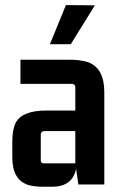

<svg xmlns="http://www.w3.org/2000/svg" viewBox="-20 -709 464 738"><path d="M269.5 -81.1H148.4Q136.7 -81.1 136.7 -92.8V-193.4Q138.7 -204.1 148.4 -205.1H269.5ZM182.6 8.8Q258.8 7.8 272.5 -60.5L281.2 0H380.9V-354.5Q380.9 -446.3 319.3 -469.7Q291 -479.5 246.1 -479.5H58.6V-386.7H257.8Q268.6 -384.8 269.5 -375V-284.2H159.2Q66.4 -284.2 41 -238.3Q27.3 -211.9 27.3 -166V-103.5Q27.3 -17.6 88.9 2Q112.3 8.8 145.5 8.8ZM171.9 -539.1 233.4 -689.5 344.7 -688.5 252 -539.1Z"/></svg>

Font: Gemunu Libre
Style: Bold
Weight: 700
Designer: Pushpananda Ekanayake, Sol Matas, Kosala Senevirathne
Foundry: Mooniak
Version: Version 1.001